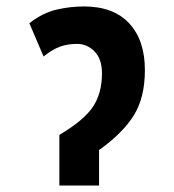

<svg xmlns="http://www.w3.org/2000/svg" viewBox="-20 -575 540 595"><path d="M287 0V-110Q361 -163 395 -218Q429 -273 429 -358Q429 -450 380.5 -502.5Q332 -555 240 -555Q197 -555 154.5 -545Q112 -535 71 -503L115 -400Q144 -423 167.5 -431Q191 -439 219 -439Q250 -439 273 -415.5Q296 -392 296 -348Q296 -286 268 -244Q240 -202 164 -157V0Z"/></svg>

Font: Noto Sans Mono UI Condensed
Style: Bold
Weight: 700
Width: 3
Designer: Monotype Design team
Foundry: Monotype Imaging Inc.
Version: 1.000